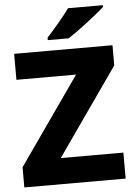

<svg xmlns="http://www.w3.org/2000/svg" viewBox="-61 -977 716 1023"><g transform="rotate(-5 297.0 -465.5)"><path d="M528 -921V-931H342C311 -886 253 -821 220 -784V-771H332C385 -805 486 -883 528 -921ZM569 0V-139H234L561 -606V-714H35V-575H354L27 -108V0Z"/></g></svg>

Font: Noto Sans Bengali UI ExtraBold
Style: Regular
Weight: 800
Designer: Jelle Bosma - Monotype Design Team
Foundry: Monotype Imaging Inc.
Version: Version 2.003